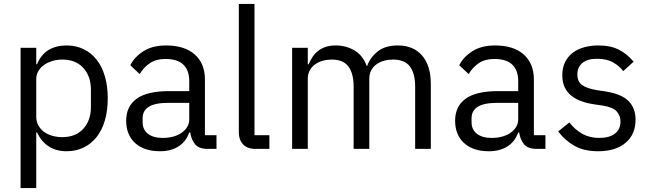

<svg xmlns="http://www.w3.org/2000/svg" viewBox="-20 -760 3320 980"><path d="M85 -516H165V-432H169Q189 -481 227.5 -504.5Q266 -528 320 -528Q368 -528 407 -509Q446 -490 473.5 -455Q501 -420 515.5 -370Q530 -320 530 -258Q530 -196 515.5 -146Q501 -96 473.5 -61Q446 -26 407 -7Q368 12 320 12Q215 12 169 -84H165V200H85ZM298 -60Q366 -60 405 -102.5Q444 -145 444 -214V-302Q444 -371 405 -413.5Q366 -456 298 -456Q271 -456 246.5 -448.5Q222 -441 204 -428Q186 -415 175.5 -396.5Q165 -378 165 -357V-165Q165 -140 175.5 -120.5Q186 -101 204 -87.5Q222 -74 246.5 -67Q271 -60 298 -60Z M1040 0Q995 0 975.5 -24Q956 -48 951 -84H946Q929 -36 890 -12Q851 12 797 12Q715 12 669.5 -30Q624 -72 624 -144Q624 -217 677.5 -256Q731 -295 844 -295H946V-346Q946 -401 916 -430Q886 -459 824 -459Q777 -459 745.5 -438Q714 -417 693 -382L645 -427Q666 -469 712 -498.5Q758 -528 828 -528Q922 -528 974 -482Q1026 -436 1026 -354V-70H1085V0ZM810 -56Q840 -56 865 -63Q890 -70 908 -83Q926 -96 936 -113Q946 -130 946 -150V-235H840Q771 -235 739.5 -215Q708 -195 708 -157V-136Q708 -98 735.5 -77Q763 -56 810 -56Z M1284 0Q1242 0 1220.5 -23.5Q1199 -47 1199 -83V-740H1279V-70H1355V0Z M1471 0V-516H1551V-432H1555Q1564 -452 1575.5 -469.5Q1587 -487 1603.5 -500Q1620 -513 1642 -520.5Q1664 -528 1694 -528Q1745 -528 1788 -503.5Q1831 -479 1852 -423H1854Q1868 -465 1906.5 -496.5Q1945 -528 2011 -528Q2090 -528 2134.5 -476.5Q2179 -425 2179 -331V0H2099V-317Q2099 -386 2072 -421Q2045 -456 1986 -456Q1962 -456 1940.5 -450Q1919 -444 1902 -432Q1885 -420 1875 -401.5Q1865 -383 1865 -358V0H1785V-317Q1785 -386 1758 -421Q1731 -456 1674 -456Q1650 -456 1628 -450Q1606 -444 1589 -432Q1572 -420 1561.5 -401.5Q1551 -383 1551 -358V0Z M2719 0Q2674 0 2654.5 -24Q2635 -48 2630 -84H2625Q2608 -36 2569 -12Q2530 12 2476 12Q2394 12 2348.5 -30Q2303 -72 2303 -144Q2303 -217 2356.5 -256Q2410 -295 2523 -295H2625V-346Q2625 -401 2595 -430Q2565 -459 2503 -459Q2456 -459 2424.5 -438Q2393 -417 2372 -382L2324 -427Q2345 -469 2391 -498.5Q2437 -528 2507 -528Q2601 -528 2653 -482Q2705 -436 2705 -354V-70H2764V0ZM2489 -56Q2519 -56 2544 -63Q2569 -70 2587 -83Q2605 -96 2615 -113Q2625 -130 2625 -150V-235H2519Q2450 -235 2418.5 -215Q2387 -195 2387 -157V-136Q2387 -98 2414.5 -77Q2442 -56 2489 -56Z M3033 12Q2961 12 2912.5 -15.5Q2864 -43 2829 -89L2886 -135Q2916 -97 2953 -76.5Q2990 -56 3039 -56Q3090 -56 3118.5 -78Q3147 -100 3147 -140Q3147 -170 3127.5 -191.5Q3108 -213 3057 -221L3016 -227Q2980 -232 2950 -242.5Q2920 -253 2897.5 -270.5Q2875 -288 2862.5 -314Q2850 -340 2850 -376Q2850 -414 2864 -442.5Q2878 -471 2902.5 -490Q2927 -509 2961 -518.5Q2995 -528 3034 -528Q3097 -528 3139.5 -506Q3182 -484 3214 -445L3161 -397Q3144 -421 3111 -440.5Q3078 -460 3028 -460Q2978 -460 2952.5 -438.5Q2927 -417 2927 -380Q2927 -342 2952.5 -325Q2978 -308 3026 -300L3066 -294Q3152 -281 3188 -244.5Q3224 -208 3224 -149Q3224 -74 3173 -31Q3122 12 3033 12Z"/></svg>

Font: IBM Plex Sans Devanagari
Style: Regular
Weight: 400
Designer: Mike Abbink, Paul van der Laan, Pieter van Rosmalen, Erin McLaughlin
Foundry: Bold Monday
Version: Version 1.1